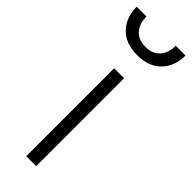

<svg xmlns="http://www.w3.org/2000/svg" viewBox="-315 -803 820 820"><g transform="rotate(45 95.5 -392.5)"><path d="M66 0V-531H126V0ZM96 -640Q25 -640 -13.5 -680.5Q-52 -721 -52 -785H7Q7 -742 30 -716Q53 -690 96 -690Q138 -690 161 -716Q184 -742 184 -785H243Q243 -721 204.5 -680.5Q166 -640 96 -640Z"/></g></svg>

Font: Plus Jakarta Sans Light
Style: Regular
Weight: 300
Designer: Gumpita Rahayu
Foundry: Tokotype
Version: Version 2.006; ttfautohint (v1.8.4.7-5d5b)